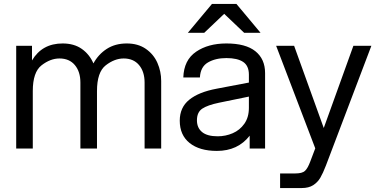

<svg xmlns="http://www.w3.org/2000/svg" viewBox="-20 -752 1908 972"><path d="M606 -456Q560 -456 515.5 -421.5Q471 -387 471 -291V0H387V-334Q387 -389 359 -422.5Q331 -456 281 -456Q235 -456 190.5 -421.5Q146 -387 146 -291V0H62V-520H142V-446Q193 -532 297 -532Q355 -532 394 -504.5Q433 -477 453 -431Q478 -477 520.5 -504.5Q563 -532 622 -532Q679 -532 718.5 -504.5Q758 -477 777 -433.5Q796 -390 796 -342V0H712V-334Q712 -389 684 -422.5Q656 -456 606 -456Z M1244 -65Q1184 12 1078 12Q990 12 940 -28Q890 -68 890 -141Q890 -208 938 -247Q986 -286 1077 -303L1240 -334V-374Q1240 -419 1211 -438.5Q1182 -458 1126 -458Q1071 -458 1033 -436Q995 -414 992 -360H908Q911 -448 972.5 -490Q1034 -532 1126 -532Q1224 -532 1273 -492.5Q1322 -453 1322 -382V0H1244ZM1082 -62Q1122 -62 1158 -77.5Q1194 -93 1217 -125.5Q1240 -158 1240 -206V-263L1089 -232Q1031 -220 1004 -202Q977 -184 977 -143Q977 -105 1003 -83.5Q1029 -62 1082 -62ZM1299 -586H1216L1115 -682L1014 -586H931L1053 -732H1177Z M1398 126H1476Q1510 126 1524 113Q1538 100 1551 65L1576 -1L1378 -520H1469L1619 -104L1769 -520H1860L1630 86Q1615 125 1601.5 148Q1588 171 1565.5 185.5Q1543 200 1507 200H1398Z"/></svg>

Font: Aspekta 400
Style: Regular
Weight: 400
Designer: Ivo Dolenc
Version: Version 2.000